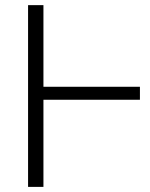

<svg xmlns="http://www.w3.org/2000/svg" viewBox="-20 -731 587 751"><path d="M149.9 -391.6H527.3V-340.8H149.9V0H89.8V-710.9H149.9Z"/></svg>

Font: Roboto Light
Style: Regular
Weight: 300
Designer: Google
Version: Version 2.134; 2016; ttfautohint (v1.6)